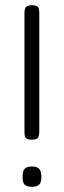

<svg xmlns="http://www.w3.org/2000/svg" viewBox="-20 -707 245 738"><path d="M103 -170Q92 -170 85.5 -172.5Q79 -175 76.5 -181.5Q74 -188 74 -199V-657Q74 -668 76.5 -674.5Q79 -681 85.5 -684Q92 -687 102 -687Q113 -687 119.5 -684.5Q126 -682 128.5 -675.5Q131 -669 131 -658V-201Q131 -190 128.5 -183Q126 -176 120 -173Q114 -170 103 -170ZM103 11Q83 11 74.5 2.5Q66 -6 67 -28Q67 -40 69.5 -48.5Q72 -57 79.5 -62Q87 -67 103 -67Q123 -67 131 -57.5Q139 -48 139 -28Q139 -16 136.5 -7.5Q134 1 126 6Q118 11 103 11Z"/></svg>

Font: Fredoka SemiCondensed Light
Style: Regular
Weight: 300
Width: 4
Designer: Ben Nathan
Foundry: Milena B. Brandão, Ben Nathan
Version: Version 2.001